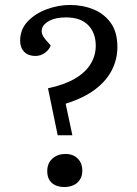

<svg xmlns="http://www.w3.org/2000/svg" viewBox="-20 -738 551 772"><path d="M173 -383Q239 -397 281.5 -422Q324 -447 344.5 -481Q365 -515 365 -554Q365 -606 334.5 -637Q304 -668 246 -668Q204 -668 178.5 -654.5Q153 -641 148.5 -621Q144 -601 163 -579L184 -555Q177 -537 160 -525Q143 -513 122 -513Q94 -513 77.5 -529.5Q61 -546 61 -574Q61 -620 91.5 -652Q122 -684 168.5 -701Q215 -718 261 -718Q313 -718 356.5 -700Q400 -682 426 -645Q452 -608 452 -549Q452 -500 430 -456.5Q408 -413 362.5 -378.5Q317 -344 244 -321L271 -194H212ZM170 -50Q170 -82 191 -100.5Q212 -119 243 -119Q274 -119 292.5 -100.5Q311 -82 311 -51Q311 -31 301.5 -16Q292 -1 275.5 6.5Q259 14 238 14Q207 14 188.5 -2.5Q170 -19 170 -50Z"/></svg>

Font: Literata 18pt
Style: Italic
Weight: 400
Italic angle: -2°
Designer: Latin by Veronika Burian and Jose Scaglione. Greek by Irene Vlachou. Cyrillic by Vera Evstafieva
Foundry: TypeTogether
Version: Version 3.103;gftools[0.9.29]